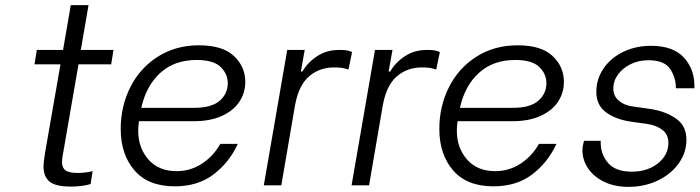

<svg xmlns="http://www.w3.org/2000/svg" viewBox="-20 -720 2718 746"><path d="M228 -141Q221 -106 221 -90Q221 -68 234.5 -58Q248 -48 283 -48Q310 -48 340 -55L332 -5Q321 -1 299.5 2Q278 5 256 5Q196 5 172.5 -14.5Q149 -34 149 -73Q149 -88 155 -126L215 -470H114L123 -526H225L255 -700H324L294 -526H421L412 -470H285Z M449 -219Q449 -307 486.5 -381.5Q524 -456 593.5 -500Q663 -544 753 -544Q845 -544 889 -502.5Q933 -461 933 -402Q933 -359 910 -324.5Q887 -290 842 -269.5Q797 -249 732 -249H520L519 -242Q517 -222 517 -212Q517 -146 556.5 -100.5Q596 -55 666 -55Q720 -55 764.5 -84Q809 -113 836 -161H904Q871 -89 810 -42.5Q749 4 659 4Q556 4 502.5 -58Q449 -120 449 -219ZM734 -301Q802 -301 833.5 -328.5Q865 -356 865 -397Q865 -433 837 -460Q809 -487 744 -487Q658 -487 603 -437Q548 -387 529 -301Z M1096 -526H1164L1149 -442H1155Q1175 -477 1212 -501.5Q1249 -526 1298 -526Q1316 -526 1326 -524.5Q1336 -523 1348 -518L1334 -450Q1318 -455 1306.5 -456.5Q1295 -458 1278 -458Q1221 -458 1180.5 -423Q1140 -388 1126 -309L1073 0H1005Z M1437 -526H1505L1490 -442H1496Q1516 -477 1553 -501.5Q1590 -526 1639 -526Q1657 -526 1667 -524.5Q1677 -523 1689 -518L1675 -450Q1659 -455 1647.5 -456.5Q1636 -458 1619 -458Q1562 -458 1521.5 -423Q1481 -388 1467 -309L1414 0H1346Z M1687 -219Q1687 -307 1724.5 -381.5Q1762 -456 1831.5 -500Q1901 -544 1991 -544Q2083 -544 2127 -502.5Q2171 -461 2171 -402Q2171 -359 2148 -324.5Q2125 -290 2080 -269.5Q2035 -249 1970 -249H1758L1757 -242Q1755 -222 1755 -212Q1755 -146 1794.5 -100.5Q1834 -55 1904 -55Q1958 -55 2002.5 -84Q2047 -113 2074 -161H2142Q2109 -89 2048 -42.5Q1987 4 1897 4Q1794 4 1740.5 -58Q1687 -120 1687 -219ZM1972 -301Q2040 -301 2071.5 -328.5Q2103 -356 2103 -397Q2103 -433 2075 -460Q2047 -487 1982 -487Q1896 -487 1841 -437Q1786 -387 1767 -301Z M2243 -136Q2243 -151 2248 -169L2249 -173H2314V-169Q2313 -122 2342 -87.5Q2371 -53 2435 -53Q2496 -53 2536.5 -85.5Q2577 -118 2577 -165Q2577 -197 2554 -215Q2531 -233 2497 -238L2427 -248Q2370 -257 2333.5 -284.5Q2297 -312 2297 -363Q2297 -413 2325 -454Q2353 -495 2401.5 -518.5Q2450 -542 2510 -542Q2596 -542 2638 -495.5Q2680 -449 2678 -380V-377H2606V-379Q2606 -419 2583.5 -452.5Q2561 -486 2499 -486Q2462 -486 2431 -471Q2400 -456 2381.5 -431Q2363 -406 2363 -376Q2363 -348 2383 -330Q2403 -312 2434 -307L2511 -296Q2570 -286 2608.5 -258Q2647 -230 2647 -177Q2647 -127 2617 -85Q2587 -43 2535.5 -18.5Q2484 6 2422 6Q2367 6 2326.5 -14Q2286 -34 2264.5 -66.5Q2243 -99 2243 -136Z"/></svg>

Font: Be Vietnam Light
Style: Italic
Weight: 300
Italic angle: -9.222°
Designer: Gabriel Lam
Foundry: TypeRant
Version: Version 3.000